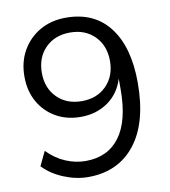

<svg xmlns="http://www.w3.org/2000/svg" viewBox="-81 -784 763 863"><g transform="rotate(-10 300.0 -352.5)"><path d="M253 9Q198 9 142 -14Q86 -37 49 -76L80 -141Q118 -102 163 -83Q208 -64 254 -64Q355 -64 409.5 -137Q464 -210 464 -354V-403Q444 -337 391 -300Q338 -263 267 -263Q203 -263 153.5 -291.5Q104 -320 76 -370Q48 -420 48 -485Q48 -552 77.5 -603.5Q107 -655 158.5 -684.5Q210 -714 277 -714Q406 -714 475.5 -623.5Q545 -533 545 -370Q545 -188 467.5 -89.5Q390 9 253 9ZM284 -332Q353 -332 396 -375.5Q439 -419 439 -488Q439 -558 396 -601.5Q353 -645 284 -645Q214 -645 171 -601.5Q128 -558 128 -488Q128 -419 171 -375.5Q214 -332 284 -332Z"/></g></svg>

Font: Winston
Style: Regular
Weight: 400
Designer: Original fonts by Vernon Adams / Changes by Cristiano Sobral
Foundry: Original fonts by Vernon Adams / Changes by Cristiano Sobral
Version: Version 2.503;July 17, 2020;FontCreator 13.0.0.2655 64-bit